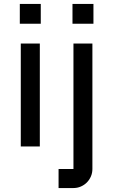

<svg xmlns="http://www.w3.org/2000/svg" viewBox="-20 -740 572 970"><path d="M181.2 -520V0H85V-520ZM80.1 -720.2H186V-620.1H80.1ZM351.1 113.8V-520H446.8V113.8Q446.8 133.8 439.2 151.4Q431.6 168.9 418.7 181.9Q405.8 194.8 388.4 202.4Q371.1 210 351.1 210H275.9V113.8ZM346.2 -720.2H452.1V-620.1H346.2Z"/></svg>

Font: Aldrich
Style: Regular
Weight: 400
Designer: Matthew Desmond
Foundry: Matthew Desmond
Version: Version 1.001 2011